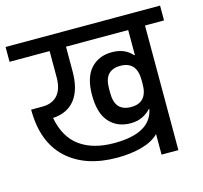

<svg xmlns="http://www.w3.org/2000/svg" viewBox="-104 -734 886 838"><g transform="rotate(-15 339.0 -315.0)"><path d="M688 -563H602V0H526V-93Q499 -65 449 -51Q399 -37 337 -37Q193 -37 110 -113.5Q27 -190 27 -337H78Q123 -337 147 -364.5Q171 -392 171 -445V-563H-10V-630H688ZM526 -563H245V-452Q245 -370 210.5 -325.5Q176 -281 110 -277Q127 -187 186 -144.5Q245 -102 340 -102Q506 -102 526 -206H523Q508 -189 485 -178Q462 -167 432 -167Q372 -167 336 -207Q300 -247 300 -329Q300 -409 336 -448.5Q372 -488 432 -488Q490 -488 523 -450H526ZM526 -337Q526 -421 452 -421Q416 -421 397.5 -401Q379 -381 379 -337V-319Q379 -275 397.5 -255Q416 -235 452 -235Q526 -235 526 -319Z"/></g></svg>

Font: Pragati Narrow
Style: Regular
Weight: 400
Designer: Hector Gatti, Marcela Romero, Pablo Cosgaya and Nicolas Silva
Foundry: Omnibus-Type
Version: Version 1.010; ttfautohint (v1.3)